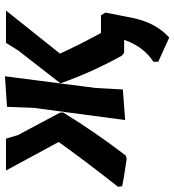

<svg xmlns="http://www.w3.org/2000/svg" viewBox="-0 -522 685 754"><g transform="rotate(-90 342.0 -145.5)"><path d="M247 4 295 -356 299 -460 419 -468 373 -112 367 -5ZM95 10Q17 -1 -13 -8L-15 -24Q85 -151 161 -257L49 -464H174L188 -417L276 -252L277 -240Q202 -117 108 6ZM571 177 476 134V115Q526 82 552 25L562 0H511L500 -9Q436 -124 393 -245L392 -251L521 -417L550 -464H677L508 -252Q539 -183 589 -91H659L669 -73L648 34Q629 125 571 177Z"/></g></svg>

Font: Alegreya Sans
Style: Bold Italic
Weight: 700
Italic angle: -7°
Designer: Juan Pablo del Peral
Foundry: Huerta Tipografica
Version: Version 2.007